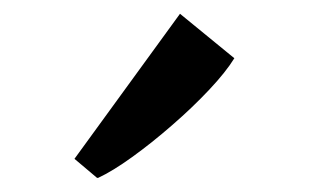

<svg xmlns="http://www.w3.org/2000/svg" viewBox="-20 -870 438 272"><path d="M117.5 -618 85.5 -645 235 -850.5 312 -787.5Q300 -768 276.5 -743Q253 -718 224 -692.8Q195 -667.5 167.2 -647.5Q139.5 -627.5 119 -618Z"/></svg>

Font: Merriweather 60pt Medium
Style: Regular
Weight: 500
Version: Version 2.100